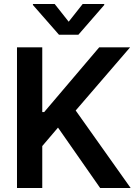

<svg xmlns="http://www.w3.org/2000/svg" viewBox="-20 -945 689 965"><path d="M65.4 -707H192.4V-381.8H202.1L478.5 -707H633.8L360.4 -389.6L636.7 0H483.4L271.5 -303.7L192.4 -210.9V0H65.4ZM325.2 -835.9 395.5 -924.8H503.9V-919.9L374 -770.5H276.4L145.5 -919.9V-924.8H254.9Z"/></svg>

Font: Pretendard JP SemiBold
Style: Regular
Weight: 600
Designer: Base glyphs from Inter by Rasmus Andersson; Hangeul glyphs from Noto Sans CJK(Source Han Sans) by Jang Soo-young and Kan
Foundry: Kil Hyung-jin
Version: Version 1.309